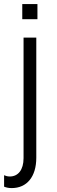

<svg xmlns="http://www.w3.org/2000/svg" viewBox="-30 -733 285 957"><path d="M81 -712.7V-637.4H156.6V-712.7ZM28.1 204.5C104 204.5 150.9 148.1 150.9 52.9V-545.5H87.4V55.4C87.4 113.6 60.4 146.7 18.8 146.7C6 146.7 -3.2 143.1 -9.6 140.3V197.4C0 201.3 11.7 204.5 28.1 204.5Z"/></svg>

Font: TID UI Light
Style: Regular
Weight: 300
Designer: The TID Project Authors
Foundry: Bakken & Bæck
Version: Version 1.001;hotconv 1.0.109;makeotfexe 2.5.65596